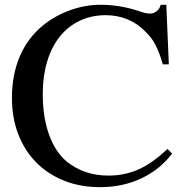

<svg xmlns="http://www.w3.org/2000/svg" viewBox="-20 -773 783 809"><path d="M666 -502Q658.2 -529.3 650.4 -549.3Q642.6 -569.3 634.3 -585.4Q626 -601.6 615.7 -614.3Q605.5 -627 591.8 -640.6Q558.6 -674.8 516.1 -691.9Q473.6 -709 425.8 -709Q365.2 -709 315.9 -685.5Q266.6 -662.1 231.9 -618.7Q197.3 -575.2 178.7 -513.7Q160.2 -452.1 160.2 -377Q160.2 -279.3 186.5 -206.1Q212.9 -132.8 261.7 -91.8Q335 -33.2 436.5 -33.2Q505.9 -33.2 564.5 -59.6Q623 -85.9 685.5 -145.5L705.1 -126Q654.3 -58.6 575.7 -21.5Q497.1 15.6 401.4 15.6Q318.4 15.6 250 -11.7Q181.6 -39.1 132.8 -88.4Q84 -137.7 57.1 -207Q30.3 -276.4 30.3 -361.3Q30.3 -458 63.5 -535.6Q96.7 -613.3 161.1 -666Q211.9 -707 275.4 -730Q338.9 -752.9 403.3 -752.9Q486.3 -752.9 567.4 -725.6Q594.7 -715.8 611.3 -715.8Q627.9 -715.8 640.1 -725.6Q652.3 -735.4 657.2 -752.9H680.7L691.4 -502Z"/></svg>

Font: BabelStone Tibetan Slim
Style: Regular
Weight: 400
Designer: Christopher J. Fynn
Foundry: BabelStone
Version: Version 10.011 October 1, 2023